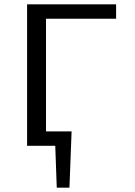

<svg xmlns="http://www.w3.org/2000/svg" viewBox="-20 -678 628 893"><path d="M194 -591V-67H313L303 195H244L237 0H106V-658H520V-591Z"/></svg>

Font: Ysabeau SC Medium
Style: Regular
Weight: 500
Designer: Christian Thalmann (Catharsis Fonts)
Version: Version 0.003